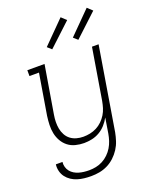

<svg xmlns="http://www.w3.org/2000/svg" viewBox="-175 -864 950 1175"><g transform="rotate(-20 300.0 -276.0)"><path d="M212 213Q189 213 166.5 210.5Q144 208 123 201.5Q102 195 84 183Q66 171 53 154Q40 137 34.5 115Q29 93 32 71H75Q73 88 77.5 104Q82 120 92 132.5Q102 145 116 153.5Q130 162 145.5 166.5Q161 171 178 173Q195 175 212 175Q234 175 256.5 170.5Q279 166 300 155Q321 144 338.5 127Q356 110 368 90Q380 70 387 48.5Q394 27 398 4L414 -95Q401 -71 382.5 -50.5Q364 -30 340.5 -16.5Q317 -3 291 2.5Q265 8 240 8Q212 8 184.5 1Q157 -6 136 -22.5Q115 -39 101.5 -62.5Q88 -86 82.5 -113Q77 -140 78 -168.5Q79 -197 83 -226L127 -492H65V-530H177L125 -219Q121 -196 120.5 -173Q120 -150 124 -128.5Q128 -107 138.5 -87.5Q149 -68 166 -55Q183 -42 204.5 -36Q226 -30 249 -30Q271 -30 293 -34.5Q315 -39 335.5 -49.5Q356 -60 373 -76.5Q390 -93 402 -112.5Q414 -132 420.5 -153.5Q427 -175 431 -197L486 -530H529L440 11Q435 37 426.5 63.5Q418 90 402.5 114Q387 138 365.5 158Q344 178 318.5 190.5Q293 203 266 208Q239 213 212 213ZM422 -598 395 -622 537 -765 569 -735ZM252 -598 225 -622 367 -765 399 -735Z"/></g></svg>

Font: Iosevka Curly Slab XLtEx
Style: Italic
Weight: 200
Width: 7
Italic angle: -9°
Monospace: yes
Designer: Belleve Invis
Foundry: Belleve Invis
Version: Version 11.1.0; ttfautohint (v1.8.3)